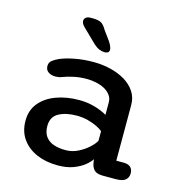

<svg xmlns="http://www.w3.org/2000/svg" viewBox="-103 -772 825 876"><g transform="rotate(15 309.5 -334.0)"><path d="M459.5 2.5Q429.5 2.5 417.5 -9.8Q405.5 -22 402 -43.5L399.5 -59.5Q392 -46.5 372 -30Q352 -13.5 320.8 -1.5Q289.5 10.5 247 10.5Q191.5 10.5 147.5 -8.2Q103.5 -27 78 -62.8Q52.5 -98.5 52.5 -149Q52.5 -199 81 -233.2Q109.5 -267.5 157.8 -285.2Q206 -303 265.5 -303Q297.5 -303 324.5 -296.8Q351.5 -290.5 370.8 -282.2Q390 -274 398 -268.5V-328Q398 -347 387.2 -361.5Q376.5 -376 358.8 -385.8Q341 -395.5 318.8 -400.2Q296.5 -405 273.5 -405Q242 -405 212.8 -398.8Q183.5 -392.5 162 -384Q153.5 -380.5 145.5 -379.5Q137.5 -378.5 131.5 -378.5Q111.5 -378.5 98 -388Q84.5 -397.5 84.5 -416Q84.5 -432.5 97 -442.2Q109.5 -452 126.5 -459.5Q152.5 -471 194 -479.2Q235.5 -487.5 285.5 -487.5Q326 -487.5 364.2 -478.2Q402.5 -469 433.2 -450.8Q464 -432.5 482 -405.2Q500 -378 500 -342V-79.5H535Q556.5 -79.5 567.5 -69.2Q578.5 -59 578.5 -40Q578.5 -21.5 565.5 -9.5Q552.5 2.5 518.5 2.5ZM398 -191Q389.5 -199.5 370.2 -209Q351 -218.5 325.8 -225Q300.5 -231.5 274 -231.5Q222 -231.5 188.5 -213Q155 -194.5 155 -151.5Q155 -121 168.5 -102Q182 -83 206.5 -74.5Q231 -66 263.5 -66Q294.5 -66 322.2 -80Q350 -94 370.2 -112.8Q390.5 -131.5 398 -146.5ZM320.5 -543.5Q309 -543.5 295.8 -548.5Q282.5 -553.5 266.5 -568L205.5 -627.5Q188.5 -643 188.5 -656.5Q188.5 -666.5 196.2 -672.8Q204 -679 217 -679H229.5Q254 -679 267.2 -672.2Q280.5 -665.5 294 -642L327 -596.5Q341.5 -573.5 341.5 -561Q341.5 -551 335 -547.2Q328.5 -543.5 320.5 -543.5Z"/></g></svg>

Font: Sono Monospace Medium
Style: Regular
Weight: 500
Designer: Tyler Finck
Foundry: Tyler Finck
Version: Version 2.112